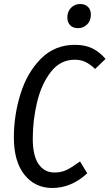

<svg xmlns="http://www.w3.org/2000/svg" viewBox="-20 -923 545 955"><path d="M505 -630 453 -580Q428 -604 404.5 -615Q381 -626 352 -626Q280 -626 233 -565.5Q186 -505 164.5 -415Q143 -325 143 -234Q143 -148 172 -106.5Q201 -65 251 -65Q286 -65 313 -78.5Q340 -92 378 -120L414 -61Q335 12 240 12Q154 12 101.5 -54Q49 -120 49 -239Q49 -350 82 -456Q115 -562 183.5 -631Q252 -700 353 -700Q403 -700 439 -682.5Q475 -665 505 -630ZM315 -836Q315 -866 333.5 -884.5Q352 -903 379 -903Q404 -903 418 -888.5Q432 -874 432 -850Q432 -820 413.5 -801.5Q395 -783 368 -783Q343 -783 329 -797.5Q315 -812 315 -836Z"/></svg>

Font: Fira Sans Extra Condensed
Style: Italic
Weight: 400
Width: 3
Italic angle: -8°
Designer: Carrois Corporate & Edenspiekermann AG
Foundry: Carrois Corporate GbR & Edenspiekermann AG
Version: Version 4.203